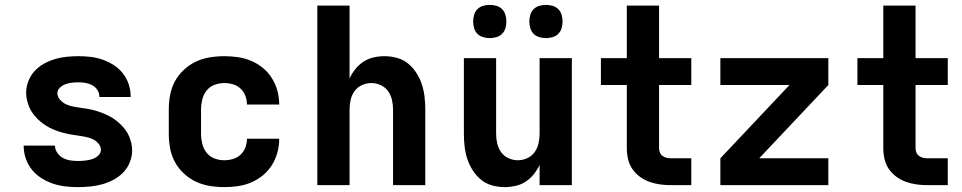

<svg xmlns="http://www.w3.org/2000/svg" viewBox="-20 -758 3940 786"><path d="M299 8Q273 8 247 5Q221 2 196 -6.5Q171 -15 149 -29Q127 -43 110.5 -63.5Q94 -84 85.5 -109Q77 -134 77 -160V-162H205Q205 -146 214.5 -132.5Q224 -119 237.5 -111.5Q251 -104 267 -101.5Q283 -99 299 -99Q313 -99 327.5 -100.5Q342 -102 355.5 -106Q369 -110 381 -120Q393 -130 393 -144Q393 -159 382.5 -171Q372 -183 358 -189Q344 -195 329 -198Q314 -201 299 -203Q284 -205 269.5 -207.5Q255 -210 240 -214Q225 -218 211 -223Q197 -228 183.5 -235Q170 -242 157.5 -251Q145 -260 134.5 -270.5Q124 -281 115 -293Q106 -305 100 -319Q94 -333 90.5 -348Q87 -363 87 -378Q87 -402 96 -425.5Q105 -449 121.5 -467Q138 -485 159.5 -497Q181 -509 204.5 -516Q228 -523 252.5 -525.5Q277 -528 301 -528Q327 -528 352 -525Q377 -522 401 -513.5Q425 -505 446.5 -491Q468 -477 483.5 -457Q499 -437 507 -412.5Q515 -388 515 -363V-361H387Q387 -376 379 -389Q371 -402 358 -409Q345 -416 330.5 -418.5Q316 -421 301 -421Q288 -421 274.5 -419.5Q261 -418 248.5 -413.5Q236 -409 225.5 -399.5Q215 -390 215 -377Q215 -362 225.5 -350Q236 -338 249.5 -331.5Q263 -325 278 -322Q293 -319 308 -317Q323 -315 338 -312.5Q353 -310 367.5 -306Q382 -302 396.5 -296.5Q411 -291 424 -284.5Q437 -278 449.5 -269Q462 -260 473 -249.5Q484 -239 493 -227Q502 -215 508 -201Q514 -187 517.5 -172.5Q521 -158 521 -143Q521 -118 511.5 -94Q502 -70 484.5 -52Q467 -34 444.5 -22Q422 -10 398 -3.5Q374 3 349 5.5Q324 8 299 8Z M898 8Q868 8 838 3Q808 -2 781.5 -14.5Q755 -27 732.5 -48Q710 -69 696 -95Q682 -121 676.5 -150.5Q671 -180 671 -210V-310Q671 -340 676.5 -369.5Q682 -399 696 -425Q710 -451 732.5 -472Q755 -493 781.5 -505.5Q808 -518 838 -523Q868 -528 898 -528Q926 -528 954 -524Q982 -520 1008 -509Q1034 -498 1056 -480Q1078 -462 1093 -438Q1108 -414 1115.5 -386.5Q1123 -359 1123 -331V-330H991Q991 -348 984.5 -365.5Q978 -383 964.5 -395.5Q951 -408 933.5 -413Q916 -418 898 -418Q877 -418 857.5 -410.5Q838 -403 825.5 -387Q813 -371 808 -350.5Q803 -330 803 -310V-210Q803 -190 808 -169.5Q813 -149 825.5 -133Q838 -117 857.5 -109.5Q877 -102 898 -102Q916 -102 933.5 -107Q951 -112 964.5 -124.5Q978 -137 984.5 -154.5Q991 -172 991 -190H1123V-189Q1123 -161 1115.5 -133.5Q1108 -106 1093 -82Q1078 -58 1056 -40Q1034 -22 1008 -11Q982 0 954 4Q926 8 898 8Z M1279 0V-735H1411V-437Q1421 -458 1435 -475.5Q1449 -493 1468 -505.5Q1487 -518 1509.5 -523Q1532 -528 1554 -528Q1580 -528 1605.5 -521Q1631 -514 1651 -497.5Q1671 -481 1685 -459Q1699 -437 1707 -412.5Q1715 -388 1718 -362Q1721 -336 1721 -310V0H1589V-310Q1589 -330 1584.5 -349.5Q1580 -369 1568.5 -385Q1557 -401 1538.5 -409.5Q1520 -418 1500 -418Q1480 -418 1461.5 -409.5Q1443 -401 1431.5 -385Q1420 -369 1415.5 -349.5Q1411 -330 1411 -310V0Z M2046 8Q2020 8 1994.5 1Q1969 -6 1949 -22.5Q1929 -39 1915 -61Q1901 -83 1893 -107.5Q1885 -132 1882 -158Q1879 -184 1879 -210V-520H2011V-210Q2011 -190 2015.5 -170.5Q2020 -151 2031.5 -135Q2043 -119 2061.5 -110.5Q2080 -102 2100 -102Q2120 -102 2138.5 -110.5Q2157 -119 2168.5 -135Q2180 -151 2184.5 -170.5Q2189 -190 2189 -210V-520H2321V0H2189V-83Q2179 -62 2165 -44.5Q2151 -27 2132 -14.5Q2113 -2 2090.5 3Q2068 8 2046 8ZM2215 -602Q2201 -602 2187.5 -606Q2174 -610 2164.5 -619.5Q2155 -629 2151 -642.5Q2147 -656 2147 -670Q2147 -684 2151 -697.5Q2155 -711 2164.5 -720.5Q2174 -730 2187.5 -734Q2201 -738 2215 -738Q2229 -738 2242.5 -734Q2256 -730 2265.5 -720.5Q2275 -711 2279 -697.5Q2283 -684 2283 -670Q2283 -656 2279 -642.5Q2275 -629 2265.5 -619.5Q2256 -610 2242.5 -606Q2229 -602 2215 -602ZM1985 -602Q1971 -602 1957.5 -606Q1944 -610 1934.5 -619.5Q1925 -629 1921 -642.5Q1917 -656 1917 -670Q1917 -684 1921 -697.5Q1925 -711 1934.5 -720.5Q1944 -730 1957.5 -734Q1971 -738 1985 -738Q1999 -738 2012.5 -734Q2026 -730 2035.5 -720.5Q2045 -711 2049 -697.5Q2053 -684 2053 -670Q2053 -656 2049 -642.5Q2045 -629 2035.5 -619.5Q2026 -610 2012.5 -606Q1999 -602 1985 -602Z M2727 0Q2705 0 2682.5 -3Q2660 -6 2639 -13.5Q2618 -21 2599.5 -34.5Q2581 -48 2568.5 -66.5Q2556 -85 2551 -107Q2546 -129 2546 -152V-410H2440V-520H2546V-735H2678V-520H2810V-410H2678V-152Q2678 -142 2681.5 -133.5Q2685 -125 2692.5 -119.5Q2700 -114 2709 -112Q2718 -110 2727 -110H2810V0Z M2929 0V-110L3212 -410H2929V-520H3371V-410L3088 -110H3371V0Z M3777 0Q3755 0 3732.5 -3Q3710 -6 3689 -13.5Q3668 -21 3649.5 -34.5Q3631 -48 3618.5 -66.5Q3606 -85 3601 -107Q3596 -129 3596 -152V-410H3490V-520H3596V-735H3728V-520H3860V-410H3728V-152Q3728 -142 3731.5 -133.5Q3735 -125 3742.5 -119.5Q3750 -114 3759 -112Q3768 -110 3777 -110H3860V0Z"/></svg>

Font: Iosevka Aile Extrabold
Style: Regular
Weight: 800
Designer: Belleve Invis
Foundry: Belleve Invis
Version: Version 27.3.5; ttfautohint (v1.8.4)